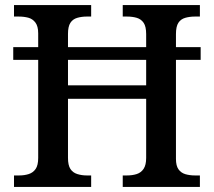

<svg xmlns="http://www.w3.org/2000/svg" viewBox="-20 -734 840 754"><path d="M35 0V-45H55Q76 -45 93 -50.5Q110 -56 120 -70.5Q130 -85 130 -114V-499H32V-549H130V-603Q130 -631 119 -645.5Q108 -660 91 -664.5Q74 -669 53 -669H35V-714H338V-669H321Q301 -669 283.5 -664Q266 -659 256.5 -644.5Q247 -630 247 -601V-549H554V-600Q554 -630 544 -644.5Q534 -659 517 -664Q500 -669 478 -669H462V-714H765V-669H746Q725 -669 707.5 -664Q690 -659 680.5 -644.5Q671 -630 671 -600V-549H768V-499H671V-110Q671 -83 681 -69Q691 -55 708 -50Q725 -45 746 -45H765V0H462V-45H478Q500 -45 517 -50.5Q534 -56 544 -71Q554 -86 554 -114V-346H247V-114Q247 -85 256.5 -70.5Q266 -56 283.5 -50.5Q301 -45 321 -45H338V0ZM247 -399H554V-499H247Z"/></svg>

Font: Noto Serif Khmer Medium
Style: Regular
Weight: 500
Version: Version 2.003